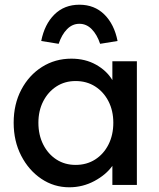

<svg xmlns="http://www.w3.org/2000/svg" viewBox="-20 -785 673 815"><path d="M274 10Q209 10 155.5 -26Q102 -62 70 -124Q38 -186 38 -264Q38 -343 70.5 -404.5Q103 -466 158.5 -501Q214 -536 283 -536Q342 -536 387.5 -510.5Q433 -485 457 -445V-525H561V0H457V-81Q430 -43 380.5 -16.5Q331 10 274 10ZM301 -85Q348 -85 384 -108Q420 -131 440.5 -171.5Q461 -212 461 -264Q461 -315 440.5 -355Q420 -395 384 -418Q348 -441 301 -441Q255 -441 219.5 -418Q184 -395 163.5 -355Q143 -315 143 -264Q143 -212 163.5 -171.5Q184 -131 219.5 -108Q255 -85 301 -85ZM229 -599 155 -611Q169 -682 211 -723.5Q253 -765 317 -765Q381 -765 423 -723.5Q465 -682 479 -611L405 -599Q392 -638 369.5 -661Q347 -684 317 -684Q287 -684 264.5 -661Q242 -638 229 -599Z"/></svg>

Font: Lexend
Style: Regular
Weight: 400
Designer: Bonnie Shaver-Troup, Thomas Jockin
Foundry: Lexend
Version: Version 1.007; ttfautohint (v1.8.3)